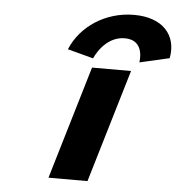

<svg xmlns="http://www.w3.org/2000/svg" viewBox="-54 -818 808 868"><g transform="rotate(5 350.0 -383.5)"><path d="M350.8 -513H527.8L375 0H198ZM351.8 -555C351.8 -555 393.4 -658 487.4 -658C581.4 -658 561.8 -555 561.8 -555L697 -586C716.8 -693 648.9 -767 519.9 -767C390.9 -767 278.8 -693 235 -586Z"/></g></svg>

Font: Hussar
Style: BdOblThree
Weight: 700
Foundry: Cannot Into Space Fonts
Version: Version 2.00